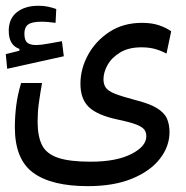

<svg xmlns="http://www.w3.org/2000/svg" viewBox="-31 -470 637 659"><path d="M270.5 168.9Q145.5 168.9 82.8 122.8Q20 76.7 20 -32.7Q20 -70.3 24.7 -107.7Q29.3 -145 41.5 -185.1H113.3Q106 -143.6 102.1 -114.5Q98.1 -85.4 98.1 -52.2Q98.1 -2 113.3 28.1Q128.4 58.1 168 71.5Q207.5 85 280.3 85Q367.7 85 419.4 58.8Q471.2 32.7 471.2 -2.4Q471.2 -16.1 464.1 -25.4Q457 -34.7 436.3 -42.7Q415.5 -50.8 373.5 -59.6Q304.2 -74.2 274.7 -101.8Q245.1 -129.4 245.1 -182.6Q245.1 -233.9 271.2 -281.7Q297.4 -329.6 344.7 -360.6Q392.1 -391.6 456.5 -391.6Q489.7 -391.6 513.9 -383.5Q538.1 -375.5 556.6 -362.8L540.5 -286.1Q522 -295.9 501.5 -301.8Q481 -307.6 454.6 -307.6Q410.6 -307.6 381.6 -290Q352.5 -272.5 338.4 -247.3Q324.2 -222.2 324.2 -198.2Q324.2 -180.2 332.5 -168.7Q340.8 -157.2 363.8 -148.2Q386.7 -139.2 430.7 -127.4Q481.9 -114.7 507.6 -98.9Q533.2 -83 542 -63Q550.8 -43 550.8 -16.6Q550.8 32.7 517.6 75.2Q484.4 117.7 421.9 143.3Q359.4 168.9 270.5 168.9ZM-6.3 -233.9 -11.2 -284.2 35.6 -295.9V-302.2Q-1 -314.9 -1 -364.3Q-1 -406.2 27.1 -428.2Q55.2 -450.2 100.6 -450.2Q119.6 -450.2 134.3 -447Q148.9 -443.8 162.1 -439L159.7 -391.6Q147.9 -393.1 135.5 -394.3Q123 -395.5 111.8 -395.5Q78.1 -395.5 65.4 -385.7Q52.7 -376 52.7 -354.5Q52.7 -332 62.5 -323.7Q72.3 -315.4 93.3 -315.4Q108.4 -315.4 133.8 -320.1Q159.2 -324.7 181.6 -328.6L188 -276.9Z"/></svg>

Font: Cascadia Mono SemiLight
Style: Regular
Weight: 350
Monospace: yes
Designer: Aaron Bell
Foundry: Saja Typeworks
Version: Version 2404.023; ttfautohint (v1.8.4)